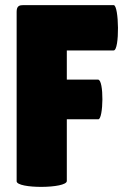

<svg xmlns="http://www.w3.org/2000/svg" viewBox="-20 -720 512 750"><path d="M241 -409V-523H424C448 -523 445 -700 424 -700H71C56 -700 45 -697 45 -674V-12C45 18 241 17 241 -13V-254H364C384 -254 387 -409 363 -409Z"/></svg>

Font: Lilita 2
Style: Regular
Weight: 400
Designer: Juan Montoreano
Foundry: Juan Montoreano
Version: Version 2.001